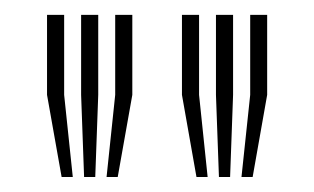

<svg xmlns="http://www.w3.org/2000/svg" viewBox="-20 -820 422 258"><path d="M123.2 -582.2 134.8 -692.5V-800H157.8V-692.5L138.2 -582.2ZM62.8 -582.2 43.2 -692.5V-800H66.2V-692.5L77.8 -582.2ZM93 -582.2 89 -692.5V-800H112V-692.5L108 -582.2ZM304.5 -582.2 316.2 -692.5V-800H339V-692.5L319.5 -582.2ZM244 -582.2 224.5 -692.5V-800H247.5V-692.5L259 -582.2ZM274.2 -582.2 270.2 -692.5V-800H293.2V-692.5L289.2 -582.2Z"/></svg>

Font: Big Shoulders Inline Text Thin
Style: Bold
Weight: 700
Version: Version 2.002